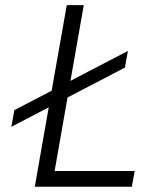

<svg xmlns="http://www.w3.org/2000/svg" viewBox="-20 -713 626 733"><path d="M23.4 -229 166 -303.2 112.8 0H483.4L494.1 -60.1H188.5L237.8 -340.8L457 -455.1L468.3 -518.6L249 -404.3L299.8 -693.4H234.9L177.2 -366.7L34.7 -292.5Z"/></svg>

Font: Cascadia Mono PL Light
Style: Italic
Weight: 300
Italic angle: -10°
Monospace: yes
Designer: Aaron Bell
Foundry: Saja Typeworks
Version: Version 2404.023